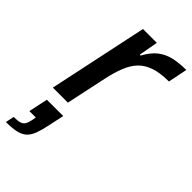

<svg xmlns="http://www.w3.org/2000/svg" viewBox="-251 -585 931 931"><g transform="rotate(45 215.0 -119.5)"><path d="M38 0 146 -510H241L223 -411H229Q253 -455 282.5 -478Q312 -501 350 -509.5Q388 -518 435 -518L415 -419Q356 -419 316.5 -405.5Q277 -392 252.5 -366Q228 -340 212.5 -301Q197 -262 186 -211L141 0ZM-5 279 4 235Q31 235 45.5 230.5Q60 226 67 214.5Q74 203 78 183L82 161H38L59 62H171L153 146Q145 184 135.5 209.5Q126 235 110 250.5Q94 266 66.5 272.5Q39 279 -5 279Z"/></g></svg>

Font: Saira SemiExpanded Medium
Style: Italic
Weight: 500
Width: 6
Italic angle: -12°
Designer: Hector Gatti with collaboration of the Omnibus-Type team
Foundry: Omnibus-Type
Version: Version 1.101